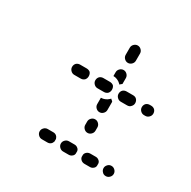

<svg xmlns="http://www.w3.org/2000/svg" viewBox="-108 -574 649 651"><g transform="rotate(30 217.0 -249.0)"><path d="M154 -30H132Q124 -30 118 -36Q112 -42 112 -50Q112 -58 118 -64Q124 -70 132 -70H154Q161 -70 166 -66Q171 -62 173 -55Q173 -52 173 -50Q173 -48 173 -45Q171 -38 166 -34Q161 -30 154 -30ZM237 -30H215Q207 -30 201 -36Q195 -42 195 -50Q195 -58 201 -64Q207 -70 215 -70H237Q244 -70 249 -66Q255 -62 256 -55Q256 -52 256 -50Q256 -48 256 -45Q255 -38 249 -34Q244 -30 237 -30ZM320 -30H299Q290 -30 284 -36Q278 -42 279 -50Q278 -58 284 -64Q290 -70 299 -70H320Q327 -70 332 -66Q338 -62 339 -55Q339 -52 339 -50Q339 -48 339 -45Q338 -38 332 -34Q327 -30 320 -30ZM396 -36Q402 -42 402 -50Q402 -58 396 -64Q390 -70 382 -70Q373 -70 368 -64Q362 -58 362 -50Q362 -42 368 -36Q373 -30 382 -30Q390 -30 396 -36ZM241 -132Q247 -126 255 -126Q263 -126 269 -132Q275 -138 275 -146V-159Q275 -167 269 -173Q263 -179 255 -179Q247 -179 241 -173Q235 -167 235 -159V-146Q235 -138 241 -132ZM241 -213Q247 -207 255 -207Q263 -207 269 -213Q275 -219 275 -227V-255Q275 -257 275 -258Q275 -259 274 -261Q272 -262 270 -264Q268 -266 267 -267Q266 -266 264 -264Q258 -258 250 -255Q243 -252 235 -252V-227Q235 -219 241 -213ZM158 -280Q163 -286 163 -294Q163 -303 158 -309Q152 -314 143 -314H118Q110 -314 104 -309Q98 -303 98 -294Q98 -286 104 -280Q110 -274 118 -274H143Q152 -274 158 -280ZM249 -280Q254 -286 254 -294Q254 -303 249 -309Q243 -314 234 -314H209Q201 -314 195 -309Q189 -303 189 -294Q189 -286 195 -280Q201 -274 209 -274H234Q243 -274 249 -280ZM339 -280Q345 -286 345 -294Q345 -303 339 -309Q334 -314 325 -314H300Q292 -314 286 -309Q280 -303 280 -294Q280 -286 286 -280Q292 -274 300 -274H325Q334 -274 339 -280ZM410 -280Q416 -286 416 -294Q416 -303 410 -309Q404 -314 396 -314H391Q383 -314 377 -309Q371 -303 371 -294Q371 -286 377 -280Q383 -274 391 -274H396Q404 -274 410 -280ZM250 -334Q243 -337 235 -337V-352Q235 -360 241 -366Q247 -372 255 -372Q263 -372 269 -366Q275 -360 275 -352V-329Q272 -327 270 -325Q268 -323 267 -322Q266 -323 264 -325Q258 -331 250 -334ZM241 -462Q247 -468 255 -468Q263 -468 269 -462Q275 -456 275 -448V-420Q275 -412 269 -406Q263 -400 255 -400Q247 -400 241 -406Q235 -412 235 -420V-448Q235 -456 241 -462Z"/></g></svg>

Font: FRB American Cursive Dashed
Style: Bold Italic
Weight: 700
Italic angle: -25°
Version: Version 2.0;Modular Font Editor K font №1